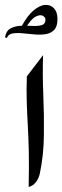

<svg xmlns="http://www.w3.org/2000/svg" viewBox="-57 -758 253 781"><path d="M52.2 -447.3 118.2 -533.7Q115.7 -457 119.1 -373.5Q122.6 -290 121.6 -208Q120.6 -126 105 -52.2Q100.6 -31.7 88.6 -16.6Q76.7 -1.5 59.6 2.4Q61.5 -83.5 60.1 -143.8Q58.6 -204.1 55.9 -251.2Q53.2 -298.3 51.8 -344.2Q50.3 -390.1 52.2 -447.3ZM28.3 -646Q52.7 -692.9 78.6 -714.8Q104.5 -736.8 126.7 -738Q148.9 -739.3 162.8 -723.9Q176.8 -708.5 176.8 -680.7Q176.8 -649.9 163.1 -636Q149.4 -622.1 127.7 -618.9Q106 -615.7 81.1 -618.2Q56.2 -620.6 32.7 -622.8Q9.3 -625 -7.3 -621.6Q-23.9 -618.2 -28.8 -603.5L-36.6 -606.4Q-31.7 -633.3 -13.4 -642.8Q4.9 -652.3 28.6 -653.1Q52.2 -653.8 75 -652.6Q97.7 -651.4 112.8 -655.8Q127.9 -660.2 127.9 -678.2Q127.9 -688 116.9 -693.8Q106 -699.7 87.6 -690.2Q69.3 -680.7 47.4 -644Z"/></svg>

Font: Lateef ExtraBold
Style: Regular
Weight: 800
Designer: SIL International
Foundry: SIL International
Version: Version 4.200